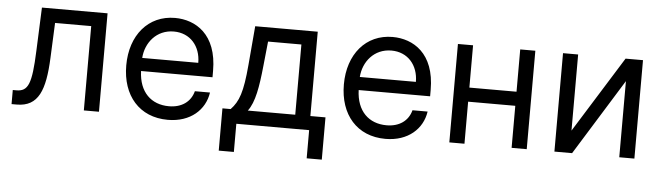

<svg xmlns="http://www.w3.org/2000/svg" viewBox="-46 -728 3649 1060"><g transform="rotate(5 1778.5 -198.5)"><path d="M28.4 0H56.8C177.6 0 212.4 -93.8 220.2 -272.7L228.7 -467.3H429V0H512.8V-545.5H149.1L139.2 -304C132.1 -120.7 113.6 -78.1 48.3 -78.1H28.4Z M894.9 11.4C1020.6 11.4 1100.1 -62.5 1114.3 -159.1H1030.5C1014.9 -99.4 965.2 -63.9 894.9 -63.9C796.5 -63.9 728.7 -127.5 724.8 -244.3H1120.7V-279.8C1120.7 -483 1000 -552.6 886.4 -552.6C738.6 -552.6 640.6 -436.1 640.6 -268.5C640.6 -100.9 737.2 11.4 894.9 11.4ZM724.8 -316.8C730.5 -401.6 790.5 -477.3 886.4 -477.3C977.3 -477.3 1035.5 -409.1 1035.5 -316.8Z M1190.3 156.2H1274.1V0H1677.6V156.2H1761.4V-78.1H1677.6V-545.5H1331L1312.5 -329.5C1299.4 -176.8 1279.8 -124.3 1235.8 -78.1H1190.3ZM1331 -78.1C1369.3 -128.6 1383.2 -215.6 1394.9 -329.5L1409.1 -467.3H1593.8V-78.1Z M2100.9 11.4C2226.6 11.4 2306.1 -62.5 2320.3 -159.1H2236.5C2220.9 -99.4 2171.2 -63.9 2100.9 -63.9C2002.5 -63.9 1934.7 -127.5 1930.8 -244.3H2326.7V-279.8C2326.7 -483 2206 -552.6 2092.3 -552.6C1944.6 -552.6 1846.6 -436.1 1846.6 -268.5C1846.6 -100.9 1943.2 11.4 2100.9 11.4ZM1930.8 -316.8C1936.4 -401.6 1996.4 -477.3 2092.3 -477.3C2183.2 -477.3 2241.5 -409.1 2241.5 -316.8Z M2538.4 -545.5H2454.5V0H2538.4V-233H2799.7V0H2883.5V-545.5H2799.7V-311.1H2538.4Z M3120.7 -123.6V-545.5H3036.9V0H3134.9L3396.3 -421.9V0H3480.1V-545.5H3383.5Z"/></g></svg>

Font: Magic Ui Pro
Style: Regular
Weight: 400
Designer: Stefan Endress, Andreas Faust
Version: Version 1.000;FEAKit 1.0